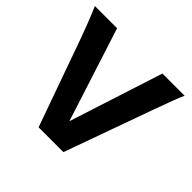

<svg xmlns="http://www.w3.org/2000/svg" viewBox="-171 -901 1090 1090"><g transform="rotate(45 374.0 -356.5)"><path d="M660.6 -534.7 468.8 0H269.5L79.1 -534.7Q63 -579.6 48.3 -616.5Q33.7 -653.3 22.5 -680.2L8.8 -712.9H187L368.7 -147.9L550.8 -712.9H729Q715.8 -683.1 701.2 -644.8Q686.5 -606.4 660.6 -534.7Z"/></g></svg>

Font: Lesson One Extra
Style: Regular
Weight: 800
Designer: But Ko, Victor Gaultney, Annie Olsen, Julie Remington, Don Collingsworth, Eric Hays, Becca Hirsbrunner
Version: Version 1.100